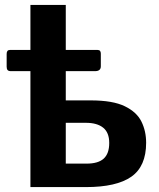

<svg xmlns="http://www.w3.org/2000/svg" viewBox="-20 -762 648 782"><path d="M103.9 0V-742H247.9V-353.1H349.4Q439.5 -353.1 488.2 -329.3Q536.9 -305.6 556 -266.9Q575.2 -228.1 575.2 -180.5Q575.2 -84.4 514.8 -42.2Q454.5 0 329.7 0ZM247.9 -95.6H332.9Q379.8 -95.6 402.3 -115.9Q424.9 -136.3 424.9 -179.8Q424.9 -222.1 400.1 -242Q375.4 -261.8 329.8 -261.8H247.9ZM390.6 -543.7V-491.9Q390.6 -472.2 367.1 -472.2H24.8Q14.7 -472.2 10.9 -476.7Q7.1 -481.2 7.1 -490.2V-542.2Q7.1 -558.5 20 -558.5H377.8Q390.6 -558.5 390.6 -543.7Z"/></svg>

Font: Libre Franklin Thin
Style: Regular
Weight: 100
Designer: Pablo Impallari, Rodrigo Fuenzalida, Nhung Nguyen
Foundry: Impallari Type
Version: Version 3.000